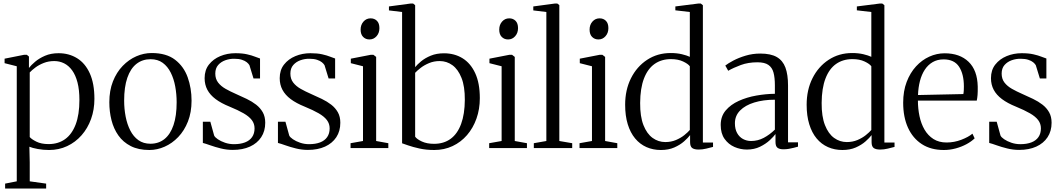

<svg xmlns="http://www.w3.org/2000/svg" viewBox="-20 -839 6013 1088"><path d="M9 229.5V201.5L75 188.5V-463.5L6 -481V-506.5L116.5 -528.5H132L144 -518.5V-454Q156 -469.5 178.8 -489Q201.5 -508.5 235 -523Q268.5 -537.5 312 -537.5Q371 -537.5 417 -509Q463 -480.5 489 -423Q515 -365.5 515 -279Q515 -217.5 496 -164.8Q477 -112 442.2 -72.5Q407.5 -33 360.5 -11Q313.5 11 258 11Q224.5 11 193.5 5.2Q162.5 -0.5 146.5 -7.5L148.5 80.5V188.5L241.5 201.5V229.5ZM255.5 -22.5Q309.5 -22.5 348.5 -50.2Q387.5 -78 408.8 -133.8Q430 -189.5 430 -272.5Q430 -330 419.2 -371.5Q408.5 -413 389 -440Q369.5 -467 343.5 -480Q317.5 -493 287.5 -493Q255 -493 227.8 -482.2Q200.5 -471.5 180.2 -456.2Q160 -441 148.5 -428.5V-62.5Q158 -50.5 185.8 -36.5Q213.5 -22.5 255.5 -22.5Z M599.5 -259.5Q599.5 -326 620 -377.8Q640.5 -429.5 675.2 -465.5Q710 -501.5 752.5 -520Q795 -538.5 839.5 -538.5Q922.5 -538.5 972 -500.5Q1021.5 -462.5 1043.5 -401Q1065.5 -339.5 1065.5 -268.5Q1065.5 -202.5 1045 -150.5Q1024.5 -98.5 990 -62.5Q955.5 -26.5 913 -7.8Q870.5 11 826.5 11Q764.5 11 721 -11.2Q677.5 -33.5 650.8 -71.5Q624 -109.5 611.8 -158Q599.5 -206.5 599.5 -259.5ZM832.5 -24.5Q879 -24.5 912.2 -51.2Q945.5 -78 963.2 -130.2Q981 -182.5 981 -259.5Q981 -305.5 973 -349Q965 -392.5 947.5 -427.5Q930 -462.5 902 -483Q874 -503.5 833.5 -503.5Q787 -503.5 753.2 -477Q719.5 -450.5 701.5 -398.2Q683.5 -346 683.5 -268.5Q683.5 -222 692 -178.2Q700.5 -134.5 718.2 -99.8Q736 -65 764.2 -44.8Q792.5 -24.5 832.5 -24.5Z M1299.5 10.5Q1264.5 10.5 1231.5 2.2Q1198.5 -6 1172 -15.5Q1145.5 -25 1129.5 -29V-149H1172L1193.5 -71Q1197.5 -61.5 1214.2 -50Q1231 -38.5 1255.2 -30.2Q1279.5 -22 1305.5 -22Q1342 -22 1368.2 -32Q1394.5 -42 1408.5 -62.2Q1422.5 -82.5 1422.5 -111.5Q1422.5 -138 1407 -158.5Q1391.5 -179 1360.2 -197Q1329 -215 1281.5 -234.5Q1233 -254 1201.8 -277.5Q1170.5 -301 1155 -330.2Q1139.5 -359.5 1139.5 -396Q1139.5 -442 1164 -473.2Q1188.5 -504.5 1228.2 -521Q1268 -537.5 1313.5 -537.5Q1353 -537.5 1380.2 -531.2Q1407.5 -525 1425.2 -517.8Q1443 -510.5 1453.5 -507.5V-394.5H1416.5L1393.5 -469.5Q1389 -477.5 1378.8 -486Q1368.5 -494.5 1351 -500.2Q1333.5 -506 1308 -506Q1282.5 -506.5 1257.5 -497.8Q1232.5 -489 1216.2 -470.5Q1200 -452 1200 -422Q1200 -392 1216 -371.2Q1232 -350.5 1258.5 -335.5Q1285 -320.5 1316 -307Q1348 -293 1378 -278.5Q1408 -264 1431.5 -245.8Q1455 -227.5 1469 -202.8Q1483 -178 1483 -143.5Q1483 -96 1460.2 -61.5Q1437.5 -27 1396.2 -8.2Q1355 10.5 1299.5 10.5Z M1725 10.5Q1690 10.5 1657 2.2Q1624 -6 1597.5 -15.5Q1571 -25 1555 -29V-149H1597.5L1619 -71Q1623 -61.5 1639.8 -50Q1656.5 -38.5 1680.8 -30.2Q1705 -22 1731 -22Q1767.5 -22 1793.8 -32Q1820 -42 1834 -62.2Q1848 -82.5 1848 -111.5Q1848 -138 1832.5 -158.5Q1817 -179 1785.8 -197Q1754.5 -215 1707 -234.5Q1658.5 -254 1627.2 -277.5Q1596 -301 1580.5 -330.2Q1565 -359.5 1565 -396Q1565 -442 1589.5 -473.2Q1614 -504.5 1653.8 -521Q1693.5 -537.5 1739 -537.5Q1778.5 -537.5 1805.8 -531.2Q1833 -525 1850.8 -517.8Q1868.5 -510.5 1879 -507.5V-394.5H1842L1819 -469.5Q1814.5 -477.5 1804.2 -486Q1794 -494.5 1776.5 -500.2Q1759 -506 1733.5 -506Q1708 -506.5 1683 -497.8Q1658 -489 1641.8 -470.5Q1625.5 -452 1625.5 -422Q1625.5 -392 1641.5 -371.2Q1657.5 -350.5 1684 -335.5Q1710.5 -320.5 1741.5 -307Q1773.5 -293 1803.5 -278.5Q1833.5 -264 1857 -245.8Q1880.5 -227.5 1894.5 -202.8Q1908.5 -178 1908.5 -143.5Q1908.5 -96 1885.8 -61.5Q1863 -27 1821.8 -8.2Q1780.5 10.5 1725 10.5Z M1966.5 0V-27.5L2037 -40V-463.5L1968 -481V-506.5L2081 -528.5H2096L2111.5 -516.5V-40L2180.5 -27.5V0ZM2073 -615.5Q2052 -615.5 2037.8 -629.8Q2023.5 -644 2023.5 -671.5Q2023.5 -698.5 2039.8 -716.8Q2056 -735 2079.5 -735H2080.5Q2102 -735 2116 -721Q2130 -707 2130 -679.5Q2130 -652 2113.8 -633.8Q2097.5 -615.5 2074 -615.5Z M2184 -780V-802.5L2307 -819H2321L2332.5 -809.5V-458.5Q2344 -473 2366.2 -491.5Q2388.5 -510 2421 -523.5Q2453.5 -537 2496 -537Q2555.5 -537 2601.2 -508.8Q2647 -480.5 2673 -424Q2699 -367.5 2699 -283Q2699 -220.5 2680 -167Q2661 -113.5 2626.5 -73.5Q2592 -33.5 2544.5 -11.2Q2497 11 2441 11Q2395 11 2356.8 2.5Q2318.5 -6 2292.5 -15.2Q2266.5 -24.5 2258.5 -27V-771ZM2471.5 -493Q2439 -493 2411.5 -481.5Q2384 -470 2364 -454.5Q2344 -439 2332.5 -426.5V-64.5Q2342 -50.5 2370.5 -37.2Q2399 -24 2439.5 -24Q2495 -24 2533.8 -52.5Q2572.5 -81 2593 -136.8Q2613.5 -192.5 2614 -273Q2614.5 -349 2595.2 -397.5Q2576 -446 2543.8 -469.5Q2511.5 -493 2471.5 -493Z M2752 0V-27.5L2822.5 -40V-463.5L2753.5 -481V-506.5L2866.5 -528.5H2881.5L2897 -516.5V-40L2966 -27.5V0ZM2858.5 -615.5Q2837.5 -615.5 2823.2 -629.8Q2809 -644 2809 -671.5Q2809 -698.5 2825.2 -716.8Q2841.5 -735 2865 -735H2866Q2887.5 -735 2901.5 -721Q2915.5 -707 2915.5 -679.5Q2915.5 -652 2899.2 -633.8Q2883 -615.5 2859.5 -615.5Z M3076 -40V-771L3002 -780V-802.5L3124.5 -819H3138L3149.5 -810V-40L3222.5 -27.5V0H3005V-27.5Z M3264 0V-27.5L3334.5 -40V-463.5L3265.5 -481V-506.5L3378.5 -528.5H3393.5L3409 -516.5V-40L3478 -27.5V0ZM3370.5 -615.5Q3349.5 -615.5 3335.2 -629.8Q3321 -644 3321 -671.5Q3321 -698.5 3337.2 -716.8Q3353.5 -735 3377 -735H3378Q3399.5 -735 3413.5 -721Q3427.5 -707 3427.5 -679.5Q3427.5 -652 3411.2 -633.8Q3395 -615.5 3371.5 -615.5Z M3725 11Q3680.5 11 3643.2 -5.5Q3606 -22 3579 -54.5Q3552 -87 3537.2 -135Q3522.5 -183 3522.5 -245.5Q3522.5 -329.5 3555.5 -395.5Q3588.5 -461.5 3647 -500Q3705.5 -538.5 3780.5 -538.5Q3815.5 -538.5 3843.8 -531.8Q3872 -525 3889 -517V-771L3807 -780.5V-802.5L3937.5 -819H3951L3963 -809.5V-31.5H4020.5V-6.5Q4003.5 -2 3982 3.2Q3960.5 8.5 3939 8.5Q3914.5 8.5 3902.5 -0.2Q3890.5 -9 3890.5 -33.5V-73.5Q3879 -58 3856.5 -38Q3834 -18 3801.2 -3.5Q3768.5 11 3725 11ZM3750 -34Q3783 -34 3810.2 -45.5Q3837.5 -57 3857.8 -73.2Q3878 -89.5 3889 -102.5V-463.5Q3879.5 -477 3851 -490.5Q3822.5 -504 3782 -504Q3728.5 -504 3689.5 -476.8Q3650.5 -449.5 3629.2 -394.2Q3608 -339 3607.5 -255.5Q3607 -179 3626.2 -130Q3645.5 -81 3678 -57.5Q3710.5 -34 3750 -34Z M4212.5 8.5Q4176 8.5 4142 -6.2Q4108 -21 4086 -51.8Q4064 -82.5 4064 -131Q4064 -179.5 4092.2 -213Q4120.5 -246.5 4166.2 -267.2Q4212 -288 4266 -297.5Q4320 -307 4371 -307.5V-355.5Q4371 -399 4363.2 -427.8Q4355.5 -456.5 4334.2 -471.2Q4313 -486 4272 -486Q4219.5 -486 4177.8 -470.5Q4136 -455 4106.5 -438L4090 -467.5Q4105 -479.5 4135 -495.5Q4165 -511.5 4204.8 -523.5Q4244.5 -535.5 4288.5 -535.5Q4347.5 -535.5 4381.8 -515.8Q4416 -496 4430.8 -456Q4445.5 -416 4445.5 -354.5V-32.5H4502V-8Q4491.5 -5 4478 -1.5Q4464.5 2 4449.8 4.5Q4435 7 4419.5 7Q4397.5 7 4386 -1.5Q4374.5 -10 4374.5 -34.5V-79.5Q4364.5 -65.5 4342 -44.5Q4319.5 -23.5 4286.8 -7.5Q4254 8.5 4212.5 8.5ZM4236 -40Q4274.5 -40 4308.2 -58Q4342 -76 4371 -104.5V-274Q4305.5 -274 4254.2 -258.2Q4203 -242.5 4173.8 -212.8Q4144.5 -183 4144.5 -140.5Q4144.5 -107.5 4157 -85Q4169.5 -62.5 4190.5 -51.2Q4211.5 -40 4236 -40Z M4753.5 11Q4709 11 4671.8 -5.5Q4634.5 -22 4607.5 -54.5Q4580.5 -87 4565.8 -135Q4551 -183 4551 -245.5Q4551 -329.5 4584 -395.5Q4617 -461.5 4675.5 -500Q4734 -538.5 4809 -538.5Q4844 -538.5 4872.2 -531.8Q4900.5 -525 4917.5 -517V-771L4835.5 -780.5V-802.5L4966 -819H4979.5L4991.5 -809.5V-31.5H5049V-6.5Q5032 -2 5010.5 3.2Q4989 8.5 4967.5 8.5Q4943 8.5 4931 -0.2Q4919 -9 4919 -33.5V-73.5Q4907.5 -58 4885 -38Q4862.5 -18 4829.8 -3.5Q4797 11 4753.5 11ZM4778.5 -34Q4811.5 -34 4838.8 -45.5Q4866 -57 4886.2 -73.2Q4906.5 -89.5 4917.5 -102.5V-463.5Q4908 -477 4879.5 -490.5Q4851 -504 4810.5 -504Q4757 -504 4718 -476.8Q4679 -449.5 4657.8 -394.2Q4636.5 -339 4636 -255.5Q4635.5 -179 4654.8 -130Q4674 -81 4706.5 -57.5Q4739 -34 4778.5 -34Z M5328.5 11Q5255 11 5203.8 -22.2Q5152.5 -55.5 5125.2 -115.5Q5098 -175.5 5098 -257Q5098 -323 5117.8 -374.8Q5137.5 -426.5 5170.8 -462.8Q5204 -499 5246 -518Q5288 -537 5333 -537Q5418.5 -537 5468.5 -489Q5518.5 -441 5520.5 -348.5Q5521 -319.5 5519.5 -301.2Q5518 -283 5515 -269H5181.5Q5181.5 -223.5 5190.5 -180.8Q5199.5 -138 5219 -104.5Q5238.5 -71 5269.5 -51.2Q5300.5 -31.5 5344 -31.5Q5387 -31.5 5427.5 -47Q5468 -62.5 5490.5 -81.5L5503 -55Q5484.5 -37 5456.8 -22Q5429 -7 5395.8 2Q5362.5 11 5328.5 11ZM5182 -300.5 5439 -306Q5441 -316 5441.5 -327.5Q5442 -339 5442 -349Q5442 -419 5414.8 -460.8Q5387.5 -502.5 5327 -502.5Q5292 -502.5 5265.2 -487Q5238.5 -471.5 5220.5 -444Q5202.5 -416.5 5193 -379.8Q5183.5 -343 5182 -300.5Z M5755.5 10.5Q5720.5 10.5 5687.5 2.2Q5654.5 -6 5628 -15.5Q5601.5 -25 5585.5 -29V-149H5628L5649.5 -71Q5653.5 -61.5 5670.2 -50Q5687 -38.5 5711.2 -30.2Q5735.5 -22 5761.5 -22Q5798 -22 5824.2 -32Q5850.5 -42 5864.5 -62.2Q5878.5 -82.5 5878.5 -111.5Q5878.5 -138 5863 -158.5Q5847.5 -179 5816.2 -197Q5785 -215 5737.5 -234.5Q5689 -254 5657.8 -277.5Q5626.5 -301 5611 -330.2Q5595.5 -359.5 5595.5 -396Q5595.5 -442 5620 -473.2Q5644.5 -504.5 5684.2 -521Q5724 -537.5 5769.5 -537.5Q5809 -537.5 5836.2 -531.2Q5863.5 -525 5881.2 -517.8Q5899 -510.5 5909.5 -507.5V-394.5H5872.5L5849.5 -469.5Q5845 -477.5 5834.8 -486Q5824.5 -494.5 5807 -500.2Q5789.5 -506 5764 -506Q5738.5 -506.5 5713.5 -497.8Q5688.5 -489 5672.2 -470.5Q5656 -452 5656 -422Q5656 -392 5672 -371.2Q5688 -350.5 5714.5 -335.5Q5741 -320.5 5772 -307Q5804 -293 5834 -278.5Q5864 -264 5887.5 -245.8Q5911 -227.5 5925 -202.8Q5939 -178 5939 -143.5Q5939 -96 5916.2 -61.5Q5893.5 -27 5852.2 -8.2Q5811 10.5 5755.5 10.5Z"/></svg>

Font: Merriweather 96pt Light
Style: Regular
Weight: 300
Version: Version 2.100